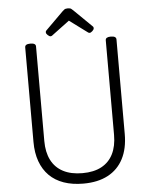

<svg xmlns="http://www.w3.org/2000/svg" viewBox="-82 -1471 1222 1555"><g transform="rotate(-5 529.0 -693.5)"><path d="M532 19Q442 19 372.5 -5.5Q303 -30 255.5 -77.5Q208 -125 183 -194Q158 -263 158 -352V-1121Q158 -1135 169 -1141.5Q180 -1148 202 -1148Q224 -1148 235 -1141.5Q246 -1135 246 -1121V-352Q246 -261 278.5 -197Q311 -133 375 -99.5Q439 -66 532 -66Q624 -66 686.5 -99.5Q749 -133 781 -197Q813 -261 813 -352V-1121Q813 -1135 824 -1141.5Q835 -1148 856 -1148Q900 -1148 900 -1121V-352Q900 -234 857 -151Q814 -68 732 -24.5Q650 19 532 19ZM370 -1193Q361 -1193 348 -1205Q335 -1217 335 -1227Q335 -1230 335.5 -1234Q336 -1238 341 -1243L485 -1386Q492 -1393 501 -1399.5Q510 -1406 529 -1406Q548 -1406 556.5 -1399.5Q565 -1393 572 -1386L718 -1243Q723 -1238 723.5 -1234Q724 -1230 724 -1227Q724 -1217 711 -1205Q698 -1193 689 -1193Q682 -1193 677 -1196.5Q672 -1200 664 -1206L529 -1306L395 -1206Q388 -1200 382.5 -1196.5Q377 -1193 370 -1193Z"/></g></svg>

Font: Playwrite CL
Style: Regular
Weight: 400
Designer: Veronika Burian, José Scaglione
Foundry: TypeTogether
Version: Version 1.002